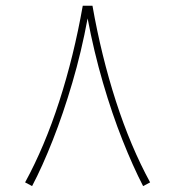

<svg xmlns="http://www.w3.org/2000/svg" viewBox="-20 -627 600 657"><path d="M263.2 -607.4H296.4Q326.7 -435.5 376.7 -280.5Q426.8 -125.5 493.7 -2.9L469.7 9.8Q435.1 -57.1 399.2 -147.5Q363.3 -237.8 332.3 -344Q301.3 -450.2 279.8 -564Q258.8 -450.2 227.5 -344Q196.3 -237.8 160.6 -147.5Q125 -57.1 89.8 9.8L65.9 -2.9Q132.8 -125.5 182.9 -280.5Q232.9 -435.5 263.2 -607.4Z"/></svg>

Font: Vazirmatn UI Thin
Style: Regular
Weight: 100
Designer: Saber Rastikerdar
Foundry: Saber Rastikerdar
Version: Version 33.003